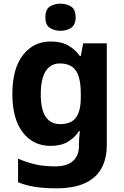

<svg xmlns="http://www.w3.org/2000/svg" viewBox="-20 -781 672 1041"><path d="M255 -556Q312 -556 350 -534.5Q388 -513 413 -477H418L431 -546H559V4Q559 81 529 133.5Q499 186 438.5 213Q378 240 285 240Q222 240 172 232.5Q122 225 78 207V79Q123 99 170.5 110Q218 121 280 121Q343 121 375.5 92Q408 63 408 12V-3Q408 -15 409.5 -35Q411 -55 413 -70H408Q385 -34 347.5 -12Q310 10 254 10Q160 10 103.5 -63Q47 -136 47 -272Q47 -408 104 -482Q161 -556 255 -556ZM304 -437Q271 -437 247.5 -418Q224 -399 212.5 -362Q201 -325 201 -270Q201 -188 227.5 -148Q254 -108 307 -108Q337 -108 358 -117Q379 -126 392 -143.5Q405 -161 411.5 -188Q418 -215 418 -252V-274Q418 -329 407 -365Q396 -401 371 -419Q346 -437 304 -437ZM308 -761Q341 -761 365.5 -745.5Q390 -730 390 -687Q390 -646 365.5 -630Q341 -614 308 -614Q274 -614 250 -630Q226 -646 226 -687Q226 -730 250 -745.5Q274 -761 308 -761Z"/></svg>

Font: Noto Sans Lao Looped
Style: Bold
Weight: 700
Designer: Mark Frömberg, Ben Mitchell
Foundry: The Fontpad Ltd
Version: Version 1.001